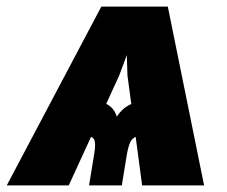

<svg xmlns="http://www.w3.org/2000/svg" viewBox="-61 -561 686 581"><path d="M369.1 0 324.7 -333 317.9 -541H446.8L556.6 0ZM208.5 0 224.1 -95.2Q230.5 -131.8 221.9 -141.8Q213.4 -151.9 177.7 -151.9L195.8 -259.8Q228.5 -259.8 255.9 -248.8Q283.2 -237.8 292.5 -208Q311.5 -237.8 342.8 -248.8Q374 -259.8 406.7 -259.8L388.7 -151.9Q365.2 -151.9 352.5 -147.9Q339.8 -144 333.7 -131.8Q327.6 -119.6 323.2 -95.2L307.6 0ZM-40.5 0 245.6 -541H377.4L299.3 -331.5L147 0Z"/></svg>

Font: Inter 17pt Black
Style: Italic
Weight: 900
Italic angle: -9.3988°
Version: Version 4.001;git-66647c0bb